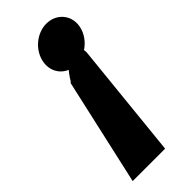

<svg xmlns="http://www.w3.org/2000/svg" viewBox="-199 -623 657 657"><g transform="rotate(-45 129.5 -295.0)"><path d="M84 -504C76 -456 110 -418 157 -418C204 -418 250 -456 258 -504C266 -552 231 -590 184 -590C137 -590 92 -552 84 -504ZM12 0H169L212 -421C213 -432 210 -462 182 -459C138 -455 104 -392 104 -392L99 -387Z"/></g></svg>

Font: Charger Pro
Style: UltraNarObl
Weight: 900
Designer: Jasper
Foundry: Cannot Into Space Fonts
Version: Version 1.09